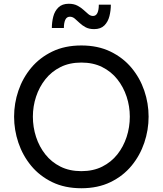

<svg xmlns="http://www.w3.org/2000/svg" viewBox="-20 -992 866 1022"><path d="M413 10Q325 10 258 -22.5Q191 -55 146 -109.5Q101 -164 78 -232Q55 -300 55 -371Q55 -442 78 -509.5Q101 -577 146 -631Q191 -685 258 -717.5Q325 -750 413 -750Q501 -750 568 -717.5Q635 -685 680 -631Q725 -577 748 -509.5Q771 -442 771 -371Q771 -300 748 -232Q725 -164 680 -109.5Q635 -55 568 -22.5Q501 10 413 10ZM413 -81Q476 -81 524 -105Q572 -129 604.5 -170Q637 -211 654 -263Q671 -315 671 -371Q671 -426 654 -477.5Q637 -529 604.5 -570Q572 -611 524 -635Q476 -659 413 -659Q350 -659 302 -635Q254 -611 221.5 -570Q189 -529 172 -477.5Q155 -426 155 -371Q155 -315 172 -263Q189 -211 221.5 -170Q254 -129 302 -105Q350 -81 413 -81ZM481 -837Q454 -837 435.5 -847Q417 -857 403.5 -870Q390 -883 378 -893Q366 -903 352 -903Q335 -903 327.5 -886.5Q320 -870 320 -843H256Q256 -874 263.5 -903.5Q271 -933 291 -952.5Q311 -972 346 -972Q373 -972 392 -962Q411 -952 424.5 -939.5Q438 -927 450 -917Q462 -907 475 -907Q491 -907 498.5 -923Q506 -939 506 -967H570Q570 -936 562.5 -906Q555 -876 535.5 -856.5Q516 -837 481 -837Z"/></svg>

Font: Be Vietnam Pro Variable Thin
Style: Regular
Weight: 100
Designer: Lam Bao, Tony Le, Vietanh Nguyen
Foundry: Yellow Type Foundry
Version: Version 1.002